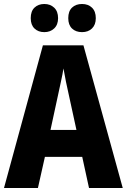

<svg xmlns="http://www.w3.org/2000/svg" viewBox="-20 -1008 635 962"><path d="M426 -66 392 -222H205L170 -66H0L195 -781H398L595 -66ZM326 -527Q318 -562 310.5 -598.5Q303 -635 298 -665Q294 -638 285 -597.5Q276 -557 270 -528L233 -357H363ZM134 -917Q134 -952 153 -970Q172 -988 202 -988Q232 -988 251.5 -969.5Q271 -951 271 -917Q271 -884 251.5 -865.5Q232 -847 202 -847Q172 -847 153 -865Q134 -883 134 -917ZM322 -917Q322 -952 341 -970Q360 -988 391 -988Q422 -988 441 -969.5Q460 -951 460 -917Q460 -884 441 -865.5Q422 -847 391 -847Q360 -847 341 -865Q322 -883 322 -917Z"/></svg>

Font: Noto Sans Malayalam UI Condensed ExtraBold
Style: Regular
Weight: 800
Width: 3
Designer: Jelle Bosma - Monotype Design Team
Foundry: Monotype Imaging Inc.
Version: Version 2.104; ttfautohint (v1.8.4.7-5d5b)